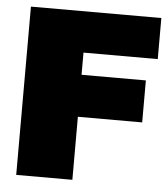

<svg xmlns="http://www.w3.org/2000/svg" viewBox="-49 -688 636 732"><g transform="rotate(5 269.5 -322.0)"><path d="M40 0V-644H539.1V-486.8H254.9V-401.9H501V-241.2H254.9V0Z"/></g></svg>

Font: Kanit ExtraBold
Style: Regular
Weight: 800
Designer: Katatrad Team
Foundry: CadsonDemak
Version: Version 1.000;PS 001.000;hotconv 1.0.88;makeotf.lib2.5.64775